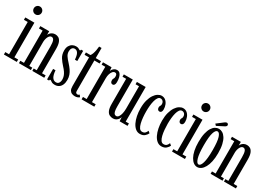

<svg xmlns="http://www.w3.org/2000/svg" viewBox="9 -1533 3289 2349"><g transform="rotate(30 1653.5 -359.0)"><path d="M17 0V-34H70.5V-490H17V-523.5H145.5V-34H199V0ZM107 -617.5Q83.5 -617.5 67.2 -633.8Q51 -650 51 -673Q51 -696.5 67.2 -712.8Q83.5 -729 107 -729Q129.5 -729 145.8 -712.8Q162 -696.5 162 -673Q162 -650 145.8 -633.8Q129.5 -617.5 107 -617.5Z M229.5 0V-34H281V-490H229.5V-523.5H354.5V-470Q357 -481 368 -494.8Q379 -508.5 397.5 -518.5Q416 -528.5 440.5 -528.5Q464 -528.5 485.8 -516.8Q507.5 -505 521.8 -472Q536 -439 536 -374.5V-34H587V0H418.5V-34H461V-366.5Q461 -427 450 -453.2Q439 -479.5 414.5 -479.5Q402 -479.5 391.2 -470.5Q380.5 -461.5 372.8 -446.2Q365 -431 360.8 -412.5Q356.5 -394 356 -375V-34H398V0Z M740.5 11Q714 11 700.2 4.2Q686.5 -2.5 679.2 -9Q672 -15.5 665.5 -15.5Q659.5 -15.5 657.2 -11.2Q655 -7 655 0H626.5V-148.5H660.5Q662.5 -118 668.2 -94.5Q674 -71 683.5 -55.2Q693 -39.5 706.8 -31.2Q720.5 -23 738.5 -23Q757 -23 768.2 -33Q779.5 -43 784.5 -58.5Q789.5 -74 789.5 -90Q789.5 -115.5 781.8 -138.8Q774 -162 757.8 -186.2Q741.5 -210.5 715.5 -238Q681 -275.5 655.8 -315.2Q630.5 -355 630.5 -413Q630.5 -452 645.2 -477.5Q660 -503 683.2 -515.8Q706.5 -528.5 732.5 -528.5Q753 -528.5 765.2 -523.5Q777.5 -518.5 784.5 -513.5Q791.5 -508.5 796.5 -508.5Q801 -508.5 803 -512Q805 -515.5 805 -523.5H834.5V-379.5H801Q799 -408 794.2 -429.5Q789.5 -451 781.2 -465.2Q773 -479.5 761.2 -487Q749.5 -494.5 734 -494.5Q710 -494.5 697.2 -476.5Q684.5 -458.5 684.5 -430.5Q684.5 -397.5 702.5 -369.5Q720.5 -341.5 755 -305Q783 -274.5 803.2 -245.5Q823.5 -216.5 834.5 -185.5Q845.5 -154.5 845.5 -118.5Q845.5 -78.5 833 -49.5Q820.5 -20.5 796.8 -4.8Q773 11 740.5 11Z M1023 9Q1002 9 982 1.5Q962 -6 949.5 -26.2Q937 -46.5 937 -85.5V-490H873.5V-523.5H937Q948 -536 956.5 -559.5Q965 -583 970.2 -611.2Q975.5 -639.5 977.5 -666.5H1012V-523.5H1086.5V-490H1012V-61Q1012 -40 1020.8 -33Q1029.5 -26 1038 -26Q1048 -26 1055 -30.2Q1062 -34.5 1066 -39L1085.5 -12.5Q1075.5 -3.5 1059.8 2.8Q1044 9 1023 9Z M1114.5 0V-34H1166.5V-490H1114.5V-523.5H1235.5L1239.5 -474.5Q1241 -480.5 1250 -493.5Q1259 -506.5 1274.8 -517.5Q1290.5 -528.5 1312.5 -528.5Q1338 -528.5 1353.8 -511.2Q1369.5 -494 1377 -464.8Q1384.5 -435.5 1384.5 -399Q1384.5 -373 1375.5 -359.8Q1366.5 -346.5 1350.5 -346.5Q1336 -346.5 1327.2 -357.2Q1318.5 -368 1318.5 -389Q1318.5 -401.5 1322.8 -409Q1327 -416.5 1330.8 -425Q1334.5 -433.5 1334.5 -448Q1334.5 -470 1326.8 -480Q1319 -490 1305 -490Q1287 -490 1272.5 -473.8Q1258 -457.5 1249.8 -431Q1241.5 -404.5 1241.5 -374V-34H1294V0Z M1562.5 11Q1536 11 1512.8 -0.5Q1489.5 -12 1475.2 -44Q1461 -76 1461 -137V-490H1409.5V-523H1536V-145Q1536 -99.5 1542 -75.5Q1548 -51.5 1558.5 -43Q1569 -34.5 1582.5 -34.5Q1601.5 -34.5 1615 -53.8Q1628.5 -73 1635.8 -104.8Q1643 -136.5 1643 -174.5V-490H1594V-523H1718V-34H1763.5V0H1652L1648 -59.5Q1646 -45.5 1635.5 -29.2Q1625 -13 1606.8 -1Q1588.5 11 1562.5 11Z M1941.5 10.5Q1906.5 10.5 1879 -12Q1851.5 -34.5 1832.5 -73.2Q1813.5 -112 1803.5 -161.8Q1793.5 -211.5 1793.5 -266Q1793.5 -332.5 1807.2 -381.8Q1821 -431 1843 -463.5Q1865 -496 1891.5 -512.2Q1918 -528.5 1943 -528.5Q1976.5 -528.5 1999.5 -509Q2022.5 -489.5 2034.5 -458.8Q2046.5 -428 2046.5 -394.5Q2046.5 -371.5 2037.8 -359Q2029 -346.5 2013.5 -346.5Q1998 -346.5 1989 -357.5Q1980 -368.5 1980 -386.5Q1980 -398.5 1983.8 -405.2Q1987.5 -412 1991.2 -419.2Q1995 -426.5 1995 -438.5Q1995 -464.5 1981 -479Q1967 -493.5 1946.5 -493.5Q1926 -493.5 1911.8 -473.5Q1897.5 -453.5 1888.8 -420.8Q1880 -388 1876.2 -348.2Q1872.5 -308.5 1872.5 -269Q1872.5 -228.5 1876.2 -185.8Q1880 -143 1888.8 -106.8Q1897.5 -70.5 1913 -48.2Q1928.5 -26 1952.5 -26Q1979.5 -26 1994.2 -40.5Q2009 -55 2016.5 -77L2042 -55.5Q2033 -33.5 2008.5 -11.5Q1984 10.5 1941.5 10.5Z M2245 10.5Q2210 10.5 2182.5 -12Q2155 -34.5 2136 -73.2Q2117 -112 2107 -161.8Q2097 -211.5 2097 -266Q2097 -332.5 2110.8 -381.8Q2124.5 -431 2146.5 -463.5Q2168.5 -496 2195 -512.2Q2221.5 -528.5 2246.5 -528.5Q2280 -528.5 2303 -509Q2326 -489.5 2338 -458.8Q2350 -428 2350 -394.5Q2350 -371.5 2341.2 -359Q2332.5 -346.5 2317 -346.5Q2301.5 -346.5 2292.5 -357.5Q2283.5 -368.5 2283.5 -386.5Q2283.5 -398.5 2287.2 -405.2Q2291 -412 2294.8 -419.2Q2298.5 -426.5 2298.5 -438.5Q2298.5 -464.5 2284.5 -479Q2270.5 -493.5 2250 -493.5Q2229.5 -493.5 2215.2 -473.5Q2201 -453.5 2192.2 -420.8Q2183.5 -388 2179.8 -348.2Q2176 -308.5 2176 -269Q2176 -228.5 2179.8 -185.8Q2183.5 -143 2192.2 -106.8Q2201 -70.5 2216.5 -48.2Q2232 -26 2256 -26Q2283 -26 2297.8 -40.5Q2312.5 -55 2320 -77L2345.5 -55.5Q2336.5 -33.5 2312 -11.5Q2287.5 10.5 2245 10.5Z M2392 0V-34H2445.5V-490H2392V-523.5H2520.5V-34H2574V0ZM2482 -617.5Q2458.5 -617.5 2442.2 -633.8Q2426 -650 2426 -673Q2426 -696.5 2442.2 -712.8Q2458.5 -729 2482 -729Q2504.5 -729 2520.8 -712.8Q2537 -696.5 2537 -673Q2537 -650 2520.8 -633.8Q2504.5 -617.5 2482 -617.5Z M2752 11Q2724.5 11 2699.5 -7Q2674.5 -25 2655 -60Q2635.5 -95 2624.5 -146Q2613.5 -197 2613.5 -263.5Q2613.5 -336 2625.2 -386.5Q2637 -437 2656.8 -468.2Q2676.5 -499.5 2701.2 -514Q2726 -528.5 2752 -528.5Q2778 -528.5 2802.8 -514Q2827.5 -499.5 2847.5 -468.2Q2867.5 -437 2879.2 -386.5Q2891 -336 2891 -263.5Q2891 -197 2880 -146Q2869 -95 2849.5 -60Q2830 -25 2804.8 -7Q2779.5 11 2752 11ZM2752 -25Q2779 -25 2796.5 -82.8Q2814 -140.5 2814 -263.5Q2814 -385.5 2796.5 -439.2Q2779 -493 2752 -493Q2725 -493 2707.5 -439.2Q2690 -385.5 2690 -263.5Q2690 -140.5 2707.5 -82.8Q2725 -25 2752 -25ZM2699.5 -540 2679.5 -561 2768 -628.5Q2775.5 -634.5 2783 -638.2Q2790.5 -642 2797.5 -642Q2804 -642 2809.5 -638.5Q2815 -635 2818 -629.5Q2821 -624.5 2821 -619Q2821 -609.5 2812.8 -601.2Q2804.5 -593 2792 -587.5Z M2937 0V-34H2988.5V-490H2937V-523.5H3062V-470Q3064.5 -481 3075.5 -494.8Q3086.5 -508.5 3105 -518.5Q3123.5 -528.5 3148 -528.5Q3171.5 -528.5 3193.2 -516.8Q3215 -505 3229.2 -472Q3243.5 -439 3243.5 -374.5V-34H3294.5V0H3126V-34H3168.5V-366.5Q3168.5 -427 3157.5 -453.2Q3146.5 -479.5 3122 -479.5Q3109.5 -479.5 3098.8 -470.5Q3088 -461.5 3080.2 -446.2Q3072.5 -431 3068.2 -412.5Q3064 -394 3063.5 -375V-34H3105.5V0Z"/></g></svg>

Font: Imbue Thin 10pt
Style: Regular
Weight: 400
Version: Version 1.102